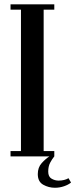

<svg xmlns="http://www.w3.org/2000/svg" viewBox="-20 -720 347 884"><path d="M28.5 0V-24.5H76.5V-675.5H28.5V-700H230V-675.5H181V-24.5H230V0Q220 12 211 29Q202 46 202 70Q202 93.5 217.2 102.5Q232.5 111.5 249.5 111.5Q276.5 111.5 295.5 100.5L307 120.5Q295 130.5 274.8 137.5Q254.5 144.5 233 144.5Q204 144.5 179 130.5Q154 116.5 154 81.5Q154 51 171.8 31.2Q189.5 11.5 207.5 0Z"/></svg>

Font: Imbue 50pt SemiBold
Style: Regular
Weight: 600
Designer: Tyler Finck
Foundry: Etcetera Type Company
Version: Version 1.102; ttfautohint (v1.8.3)